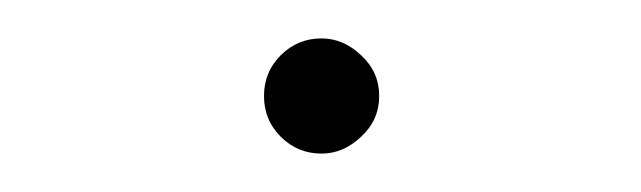

<svg xmlns="http://www.w3.org/2000/svg" viewBox="-20 -410 334 100"><path d="M147.5 -330Q135 -330 126.2 -338.8Q117.5 -347.5 117.5 -360Q117.5 -372.5 126.2 -381.2Q135 -390 147.5 -390Q158.8 -390 168.1 -381.2Q177.5 -372.5 177.5 -360Q177.5 -347.5 168.1 -338.8Q158.8 -330 147.5 -330Z"/></svg>

Font: Now Thin
Style: Regular
Weight: 250
Designer: Alfredo Marco Pradil
Foundry: Alfredo Marco Pradil
Version: Version 1.002;PS 001.002;hotconv 1.0.88;makeotf.lib2.5.64775